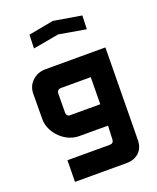

<svg xmlns="http://www.w3.org/2000/svg" viewBox="-172 -972 952 1164"><g transform="rotate(-20 304.0 -389.5)"><path d="M152 -841 313 -871 493 -841 490 -753 316 -783 149 -753ZM411 -160H227Q168 -160 119 -199Q69 -240 54 -298Q50 -313 50 -333L51 -494Q51 -546 86 -578Q120 -611 173 -611H558L551 -12Q549 35 520 63Q488 92 441 92H106L108 -47H380Q405 -47 407 -70ZM411 -298 413 -472H222Q196 -472 194 -446L193 -320L194 -316Q198 -298 215 -298Z"/></g></svg>

Font: Covid19
Style: Regular
Weight: 400
Designer: Peter Wiegel
Foundry: (c) CAT - Ing. Peter Wiegel.  for Rudolf Maass + Partner GmbH
Version: Version 001.000